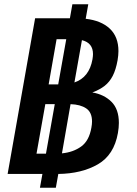

<svg xmlns="http://www.w3.org/2000/svg" viewBox="-20 -810 640 894"><path d="M391 -790 379 -722.5Q450.5 -714.5 491 -676.8Q531.5 -639 531.5 -572Q531.5 -553.5 527.5 -529.5Q519.5 -485 504.8 -456.5Q490 -428 467.2 -410.2Q444.5 -392.5 410 -379.5Q464 -370.5 498.8 -336.2Q533.5 -302 533.5 -237.5Q533.5 -216 529 -190.5Q511 -88.5 435.8 -45Q360.5 -1.5 251.5 0L240 64H166L177.5 0H15.5L143.5 -725H305.5L317 -790ZM194 -94.5 235 -325H191L150 -94.5ZM251 -417 288.5 -627.5H243.5L206.5 -417ZM405.5 -215.5Q408.5 -231.5 408.5 -244Q408.5 -287 381.5 -305.2Q354.5 -323.5 308.5 -325L268.5 -96Q321 -101 358 -127.8Q395 -154.5 405.5 -215.5ZM410.5 -533.5Q413 -548.5 413 -558Q413 -610.5 361.5 -623L326.5 -426Q395.5 -449.5 410.5 -533.5Z"/></svg>

Font: JuliaMono SemiBoldItalic
Style: Regular
Weight: 600
Italic angle: -9°
Monospace: yes
Designer: cormullion
Foundry: corm
Version: Version 0.049; ttfautohint (v1.8.4)